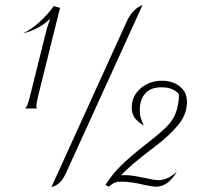

<svg xmlns="http://www.w3.org/2000/svg" viewBox="-20 -730 813 761"><path d="M100 -353 158 -586Q167 -625 178 -652L175 -653Q158 -635 130 -620Q102 -605 72 -598Q105 -614 137.5 -643.5Q170 -673 193 -706L218 -699L132 -353Q124 -319 124 -311Q124 -306 126 -300H80Q86 -307 90 -318Q94 -329 100 -353ZM482 -644Q505 -695 545 -710L241 -43Q219 5 184 11ZM553 -25Q591 -16 608 -16Q645 -16 681 -50Q647 10 598 10Q586 10 548 2Q500 -10 461 -10Q444 -10 434.5 -6Q425 -2 411 10L398 3Q422 -36 458 -72Q494 -108 559 -159Q624 -209 649 -237Q674 -265 683 -303Q690 -333 689 -357Q666 -384 620 -384Q577 -384 555.5 -359.5Q534 -335 534 -293Q534 -276 538 -263Q542 -250 550 -233Q523 -248 512.5 -265Q502 -282 502 -302Q502 -350 537.5 -380Q573 -410 622 -410Q682 -410 712 -366Q721 -348 721 -325Q721 -278 687 -235.5Q653 -193 589 -145Q491 -71 460 -35L476 -36Q492 -36 513 -32.5Q534 -29 553 -25Z"/></svg>

Font: Srisakdi
Style: Regular
Weight: 400
Designer: Cadson Demak Co.,Ltd.
Foundry: Cadson Demak Co.,Ltd.
Version: Version 1.000